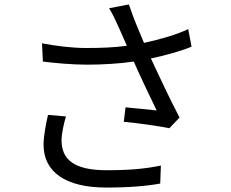

<svg xmlns="http://www.w3.org/2000/svg" viewBox="-20 -810 1040 864"><path d="M196 -293C187 -254 176 -198 176 -159C176 -36 275 34 458 34C561 34 642 27 701 16L704 -65C635 -51 570 -44 459 -44C312 -44 257 -93 257 -179C257 -209 268 -258 277 -286ZM827 -679C775 -654 701 -633 628 -617C604 -674 584 -719 560 -790L471 -773C487 -746 496 -728 513 -690C526 -660 538 -633 551 -604C492 -596 431 -594 368 -594C300 -594 228 -604 169 -615L173 -533C227 -526 307 -519 371 -519C445 -519 521 -524 582 -533C612 -464 658 -369 685 -313C652 -316 582 -324 545 -327L537 -262C601 -256 699 -242 742 -233L788 -281C746 -361 695 -469 659 -547C726 -561 794 -580 842 -600Z"/></svg>

Font: Noto Sans T Chinese Regular
Style: Regular
Weight: 400
Designer: Ryoko NISHIZUKA (kana & ideographs); Paul D. Hunt (Latin, Greek & Cyrillic); Wenlong ZHANG (bopomofo); Sandoll Communica
Foundry: Adobe Systems Incorporated
Version: Version 1.000;PS 1;hotconv 1.0.78;makeotf.lib2.5.61930